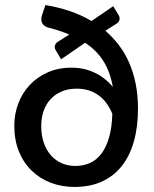

<svg xmlns="http://www.w3.org/2000/svg" viewBox="-20 -732 608 759"><path d="M201.5 -531.5 221.5 -497.5 316.5 -563C346.8 -543 370.9 -518.8 388.8 -490.5C406.6 -462.2 419 -428.2 426 -388.5C405 -413.5 380.7 -432.4 353 -445.2C325.3 -458.1 295.2 -464.5 262.5 -464.5C227.8 -464.5 196.6 -458.3 168.8 -446C140.9 -433.7 117.2 -417 97.5 -396C77.8 -375 62.8 -350.7 52.3 -323C41.8 -295.3 36.5 -266 36.5 -235C36.5 -197 42.6 -163.1 54.8 -133.2C66.9 -103.4 83.8 -78.1 105.3 -57.2C126.8 -36.4 151.9 -20.5 180.8 -9.5C209.6 1.5 240.8 7 274.5 7C315.5 7 351.6 -0.1 382.8 -14.2C413.9 -28.4 440.1 -48.8 461.3 -75.5C482.4 -102.2 498.4 -134.7 509.3 -173C520.1 -211.3 525.5 -254.7 525.5 -303C525.5 -338.3 522.4 -371.1 516.3 -401.2C510.1 -431.4 501.4 -459.2 490.3 -484.7C479.1 -510.2 465.5 -533.4 449.5 -554.2C433.5 -575.1 415.8 -593.8 396.5 -610.5L440 -638C446.7 -642 450.8 -647.2 452.3 -653.5C453.8 -659.8 452.5 -666.3 448.5 -673L427.5 -707.5L342 -649C314.7 -665 285.6 -678.2 254.8 -688.5C223.9 -698.8 192.2 -706.7 159.5 -712L147 -674.5C144.3 -667.5 143.1 -661.1 143.3 -655.2C143.4 -649.4 144.7 -644.4 147 -640.2C149.3 -636.1 152.4 -632.6 156.3 -629.8C160.1 -626.9 164.3 -624.8 169 -623.5C185 -619.5 200 -615.2 214 -610.5C228 -605.8 241.3 -600.8 254 -595.5L210.5 -568C203.2 -563.7 198.7 -558.2 197 -551.7C195.3 -545.2 196.8 -538.5 201.5 -531.5ZM277.5 -76C258.8 -76 241.4 -79.4 225.3 -86.2C209.1 -93.1 194.8 -103.2 182.5 -116.7C170.2 -130.2 160.5 -146.8 153.5 -166.5C146.5 -186.2 143 -208.8 143 -234.5C143 -254.8 146 -274 152 -292C158 -310 166.9 -325.6 178.8 -338.7C190.6 -351.9 205.3 -362.3 222.8 -370C240.3 -377.7 260.5 -381.5 283.5 -381.5C302.5 -381.5 319.5 -378.8 334.5 -373.5C349.5 -368.2 362.8 -360.9 374.3 -351.7C385.8 -342.6 395.6 -332 403.8 -320C411.9 -308 418.7 -295.3 424 -282C423 -246 418.8 -215 411.3 -189C403.8 -163 393.7 -141.6 381 -124.7C368.3 -107.9 353.3 -95.6 335.8 -87.7C318.3 -79.9 298.8 -76 277.5 -76Z"/></svg>

Font: Lato Semibold
Style: Regular
Weight: 600
Designer: Lukasz Dziedzic
Foundry: tyPoland Lukasz Dziedzic
Version: Version 2.006; 2014-01-15